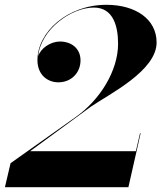

<svg xmlns="http://www.w3.org/2000/svg" viewBox="-46 -780 672 800"><path d="M489 0 540 -225H537.5L520 -150H79.5L332.5 -335.5C412 -389.5 606.5 -485.5 606.5 -603C606.5 -700.5 518.5 -760 397.5 -760C235.5 -760 110 -646.5 110 -529.5C110 -470 150 -437 197.5 -437C250 -437 289.5 -476 289.5 -528.5C289.5 -578.5 251 -607 204 -607C164.5 -607 123.5 -579 113 -545.5C124 -657.5 250 -748.5 345 -748.5C425.5 -748.5 446 -671.5 446 -597.5C446 -486 371.5 -363 266 -290L-2 -100L-25.5 0Z"/></svg>

Font: Bodoni* 72pt
Style: Bold Italic
Weight: 700
Italic angle: -13°
Version: Version 2.3